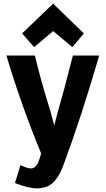

<svg xmlns="http://www.w3.org/2000/svg" viewBox="-20 -843 580 1051"><path d="M523 -539Q427 -207 321 78Q296 136 264.5 162Q233 188 181 188Q137 188 62 159L92 61Q131 79 148 79Q156 79 162.5 76.5Q169 74 174 68Q179 62 183 57.5Q187 53 190.5 43Q194 33 196 28Q198 23 201 11.5Q204 0 205 -3Q96 -268 15 -539H171Q205 -396 254 -241L277 -156L299 -241Q329 -341 379 -539ZM271 -673 167 -585 101 -660 271 -823 439 -660 376 -585Z"/></svg>

Font: Repo
Style: Bold
Weight: 700
Designer: Stefan Peev
Foundry: Context Ltd
Version: Version 001.000